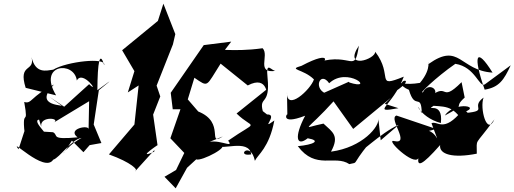

<svg xmlns="http://www.w3.org/2000/svg" viewBox="-20 -844 2805 1047"><path d="M533 -64 491 -165 519 -352C565 -389 624 -436 511 -352C512 -506 524 -570 548 -489C562 -533 344 -509 270 -464C233 -459 174 -440 152 -532C172 -449 77 -502 120 -365L286 -324C183 -495 385 -514 399 -405C431 -466 528 -325 466 -385L330 -262L250 -316L324 -262C347 -275 153 -256 274 -383C145 -317 154 -275 112 -288C140 -132 93 -283 118 -85C126 -184 127 -168 81 -30C26 -103 222 103 270 27C306 16 369 -84 425 -92C322 -37 288 60 372 -77L435 -14C521 -112 519 -106 432 -46ZM205 -153C194 -215 322 -200 269 -173L466 -292L463 -138C469 -166 342 -142 403 -95C251 -81 302 -106 269 -123L203 -127C272 -86 148 -185 193 -192Z M821 -17C708 33 870 -74 839 -52L815 -219L854 -318L834 -377L923 -602L936 -658L871 -824L841 -730L646 -570L713 -456L677 -340L736 -378L713 -165L574 -2C696 42 738 84 717 90L822 -26Z M1128 -470 1241 -617 1091 -598 911 -338 922 -248H964L909 -90L985 -10L940 83L877 120L938 183L1000 71L1050 25C1078 38 1248 -52 1176 -53C1176 -19 1338 -91 1350 -2C1262 13 1346 -80 1370 33C1385 0 1448 -38 1476 -187C1393 -127 1502 -222 1436 -220L1413 -238C1391 -323 1455 -265 1439 -420C1428 -521 1463 -451 1486 -458C1372 -440 1451 -542 1412 -581C1244 -557 1134 -586 1177 -564ZM1195 -100C1106 -43 1212 -176 1061 -236L1004 -302L1040 -420C1119 -366 1102 -371 1183 -497L1331 -378C1446 -439 1431 -304 1436 -358L1270 -225C1365 -132 1395 -196 1224 -77C1264 -26 1154 -102 1093 -58Z M2056 -79 2043 -199C2052 -156 1957 -40 1785 -17C1833 -105 1793 -124 1744 -170C1619 -145 1641 -116 1806 -299L1779 -319L1906 -141L2113 -312L2078 -278L2153 -254C1996 -226 2120 -261 2182 -426C2021 -361 2128 -429 2026 -562C2029 -521 1849 -461 1937 -595C1913 -437 1901 -559 1717 -506C1753 -487 1805 -581 1624 -485C1546 -463 1634 -469 1692 -411C1674 -355 1540 -232 1545 -342L1547 -216C1551 -239 1496 -156 1644 -213C1582 -95 1597 -42 1658 -90C1733 -77 1690 -55 1604 -47C1702 85 1806 -2 1885 51C1940 37 1889 66 1991 -60C1910 24 2058 -123 2154 -163ZM1955 -318 1882 -398 1747 -338 1768 -330C1682 -353 1725 -462 1775 -390C1875 -484 2034 -346 1882 -395Z M2364 -89C2310 -185 2204 -92 2358 -141L2142 -214C2095 -199 2223 -53 2128 -75C2079 -87 2237 63 2261 19C2256 63 2277 64 2380 -53C2373 -2 2450 20 2580 -6C2581 -96 2563 -38 2676 -193C2635 -100 2595 -255 2617 -312C2536 -253 2666 -238 2486 -225C2631 -263 2457 -296 2406 -214C2533 -282 2445 -250 2514 -312L2497 -396C2373 -272 2434 -412 2308 -303C2407 -334 2321 -409 2287 -342C2255 -323 2356 -422 2463 -496C2573 -479 2593 -364 2624 -384L2765 -488C2728 -408 2702 -368 2623 -355C2558 -541 2575 -594 2666 -448C2486 -460 2487 -616 2317 -495C2307 -527 2341 -476 2270 -392C2107 -365 2139 -455 2131 -342C2283 -442 2095 -402 2210 -354C2243 -238 2277 -342 2280 -227C2237 -315 2259 -206 2384 -173C2399 -299 2293 -232 2344 -267C2421 -262 2470 -265 2533 -124C2516 -195 2560 -233 2502 -243C2398 -115 2367 -188 2333 -172Z"/></svg>

Font: Asimov Silicon
Style: Regular
Weight: 400
Designer: Google
Version: Version 2.000980; 2014